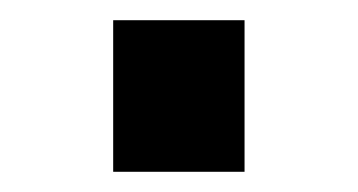

<svg xmlns="http://www.w3.org/2000/svg" viewBox="-20 -385 354 190"><path d="M92 -215V-365H222V-215Z"/></svg>

Font: M PLUS 1p Medium
Style: Regular
Weight: 500
Version: Version 1.062